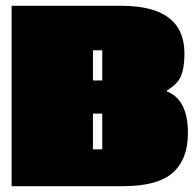

<svg xmlns="http://www.w3.org/2000/svg" viewBox="-20 -641 671 661"><path d="M627 -183Q627 -93 575 -46.5Q523 0 402 0H20V-621H398Q615 -621 615 -457Q615 -406 602.5 -378Q590 -350 555 -330V-326Q627 -298 627 -183ZM332 -127V-250H300V-127ZM332 -364V-468H300V-364Z"/></svg>

Font: Passion One Black
Style: Regular
Weight: 900
Designer: Alejandro Lo Celso
Foundry: Fontstage
Version: Version 1.002